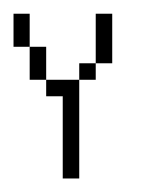

<svg xmlns="http://www.w3.org/2000/svg" viewBox="-20 -264 210 284"><path d="M72.8 0V-121.6H48.3V-146H97.2V0ZM97.2 -146V-170.4H121.6V-146ZM23.9 -146V-194.8H48.3V-146ZM0 -194.8V-243.7H23.9V-194.8ZM121.6 -170.4V-243.7H146V-170.4Z"/></svg>

Font: FS Mondwest Regular
Style: Regular
Weight: 400
Designer: NZWStudios2024
Foundry: https://fontstruct.com
Version: Version 1.0